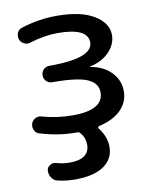

<svg xmlns="http://www.w3.org/2000/svg" viewBox="-84 -593 691 876"><g transform="rotate(-10 261.0 -155.0)"><path d="M69.3 -15.6Q53.7 -19.5 46.4 -34.2Q39.1 -48.8 43.9 -65.4Q48.8 -80.1 63 -87.4Q77.1 -94.7 91.8 -89.8Q162.1 -70.3 233.4 -70.3Q376 -70.3 376 -152.3Q376 -194.3 330.1 -214.8Q284.2 -235.4 168.9 -235.4H167Q151.4 -235.4 140.1 -246.1Q128.9 -256.8 128.9 -273.4Q128.9 -290 140.1 -300.8Q151.4 -311.5 167 -311.5H168.9Q369.1 -311.5 369.1 -384.8Q369.1 -452.1 228.5 -452.1Q168.9 -452.1 99.6 -430.7Q85 -425.8 70.3 -433.1Q55.7 -440.4 50.8 -455.1Q45.9 -470.7 52.7 -485.8Q59.6 -501 76.2 -504.9Q156.2 -530.3 239.3 -530.3Q350.6 -530.3 411.6 -493.2Q472.7 -456.1 472.7 -400.4Q472.7 -359.4 440.9 -324.7Q409.2 -290 351.6 -276.4Q349.6 -276.4 349.6 -275.4Q349.6 -273.4 351.6 -273.4Q410.2 -263.7 445.8 -226.6Q481.4 -189.5 481.4 -139.6Q481.4 -88.9 445.8 -52.7Q410.2 -16.6 341.8 -1Q338.9 0 337.9 2.9Q336.9 5.9 337.9 7.8Q373 52.7 373 99.6Q373 155.3 327.1 187.5Q281.2 219.7 193.4 219.7Q150.4 219.7 111.3 210Q94.7 206.1 85 189.9Q75.2 173.8 77.1 156.2Q79.1 141.6 93.3 133.8Q107.4 126 122.1 130.9Q152.3 139.6 181.6 139.6Q273.4 139.6 274.4 73.2Q274.4 41 253.9 16.6Q249 9.8 239.3 9.8Q156.2 10.7 69.3 -15.6Z"/></g></svg>

Font: Rounded Mgen+ 2p medium
Style: Regular
Weight: 500
Designer: [Source Han Sans]
Ryoko NISHIZUKA  (kana & ideographs); Paul D. Hunt (Latin, Greek & Cyrillic); Wenlong ZHANG  (bopomofo
Version: Version 1.059.20150602